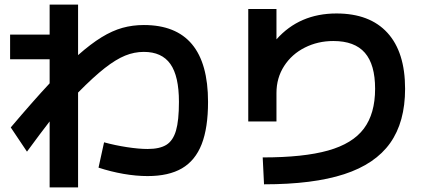

<svg xmlns="http://www.w3.org/2000/svg" viewBox="-20 -776 1915 844"><path d="M413.1 -39.1 437.5 -150.4Q485.4 -137.2 537.8 -129.2Q590.3 -121.1 628.9 -121.1Q682.1 -121.1 711.4 -139.4Q740.7 -157.7 753.7 -202.1Q766.6 -246.6 766.6 -328.1Q766.6 -441.4 729 -494.6Q691.4 -547.9 612.3 -547.9Q570.3 -547.9 530 -531.5Q489.7 -515.1 440.4 -476.6Q391.1 -438 323.2 -369.1V47.9H198.2V-242.2Q158.7 -191.4 98.6 -109.4L27.3 -215.8Q127 -333.5 198.2 -409.7V-515.6H24.4V-624H198.2V-755.9H323.2V-533.7Q378.9 -583 426.3 -612.1Q473.6 -641.1 518.3 -653.6Q563 -666 612.3 -666Q894.5 -666 894.5 -328.1Q894.5 -213.9 866.5 -142.1Q838.4 -70.3 780 -36.1Q721.7 -2 628.9 -2Q578.6 -2 522.7 -11.7Q466.8 -21.5 413.1 -39.1Z M1628.9 -385.7Q1628.9 -492.2 1584 -543.9Q1539.1 -595.7 1445.3 -595.7Q1377.4 -595.7 1320.1 -566.9Q1262.7 -538.1 1229 -485.8Q1195.3 -433.6 1195.3 -367.2V-242.2H1071.3V-736.3H1195.3V-603Q1296.4 -716.8 1459 -716.8Q1605.5 -716.8 1683.1 -631.8Q1760.7 -546.9 1760.7 -385.7Q1760.7 -239.7 1695.1 -147.2Q1629.4 -54.7 1492.9 -10.3Q1356.4 34.2 1140.6 34.2L1134.8 -84Q1314.5 -84 1422.1 -114.3Q1529.8 -144.5 1579.3 -210.4Q1628.9 -276.4 1628.9 -385.7Z"/></svg>

Font: Pretendard JP
Style: Bold
Weight: 700
Designer: Base glyphs from Inter by Rasmus Andersson; Hangeul glyphs from Noto Sans CJK(Source Han Sans) by Jang Soo-young and Kan
Foundry: Kil Hyung-jin
Version: Version 1.309